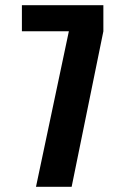

<svg xmlns="http://www.w3.org/2000/svg" viewBox="-20 -720 490 740"><path d="M64.4 -700H378.4V-599.4L256.1 0H118.7L245.4 -599.4H64.4Z"/></svg>

Font: League Mono Thin Condensed
Style: Regular
Weight: 100
Width: 1
Designer: Tyler Finck
Foundry: The League of Moveable Type / Tyler Finck
Version: Version 2.300;RELEASE